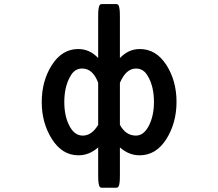

<svg xmlns="http://www.w3.org/2000/svg" viewBox="-20 -750 1040 914"><path d="M550.8 -155.8Q578.6 -104.5 627 -104.5Q663.6 -104.5 687.5 -149.4Q712.9 -197.3 712.9 -264.6Q712.9 -337.4 684.6 -386.2Q677.7 -398.4 669.9 -406.7Q652.3 -423.8 627.9 -423.8Q579.6 -423.8 550.8 -355.5ZM374 -104.5Q417 -104.5 447.3 -155.8V-356Q435.5 -387.2 418.9 -403.8Q398.9 -423.8 371.1 -423.8Q334.5 -423.8 314.5 -386.2Q286.1 -337.4 286.1 -263.7Q286.1 -195.8 311.5 -148.9Q335.4 -104.5 374 -104.5ZM352.5 -516.6Q407.2 -516.6 447.3 -473.6V-669.9Q447.3 -695.3 448.7 -705.6Q450.2 -715.8 451.7 -720.2Q453.1 -724.6 456.1 -727.5Q459 -730.5 463.9 -730.5H534.2Q539.1 -730.5 542 -727.5Q544.9 -724.6 546.4 -720.2Q547.9 -715.8 549.3 -705.6Q550.8 -695.3 550.8 -669.9V-473.6Q591.3 -516.6 645.5 -516.6Q723.6 -516.6 772.5 -439.9Q820.3 -364.7 820.3 -265.1Q820.3 -165.5 772.5 -88.9Q723.6 -10.7 644.5 -10.7Q593.3 -10.7 550.8 -48.3V83Q550.8 108.4 549.3 118.7Q547.9 128.9 546.9 131.6Q545.9 134.3 545.4 135.3Q544.4 138.2 542.5 140.1Q539.1 143.6 534.2 143.6H463.9Q457.5 143.6 453.6 137.7Q450.7 132.8 449 120.6Q447.3 108.4 447.3 83V-48.3Q404.8 -10.7 353.5 -10.7Q275.4 -10.7 226.6 -88.9Q178.7 -165.5 178.7 -263.7Q178.7 -364.7 226.6 -439.9Q275.4 -516.6 352.5 -516.6Z"/></svg>

Font: YuPearl-SemiBold
Style: SemiBold
Weight: 600
Designer: Max Yao
Foundry: Max-Everyday
Version: Version 1.011; ttfautohint (v1.8.3)